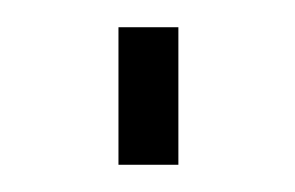

<svg xmlns="http://www.w3.org/2000/svg" viewBox="-20 -369 217 141"><path d="M67 -248V-349H111V-248Z"/></svg>

Font: Oxford Sans
Style: Regular
Weight: 300
Designer: Matt McInerney, Pablo Impallari, Rodrigo Fuenzalida
Foundry: Matt McInerney, Pablo Impallari, Rodrigo Fuenzalida
Version: Version 3.000g; ttfautohint (v1.5) -l 8 -r 28 -G 28 -x 14 -D